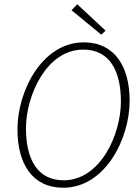

<svg xmlns="http://www.w3.org/2000/svg" viewBox="-20 -870 657 902"><path d="M277 12C473 12 589 -216 589 -397C589 -558 518 -671 374 -671C178 -671 62 -443 62 -262C62 -101 132 12 277 12ZM279 -23C155 -23 102 -123 102 -267C102 -422 199 -637 371 -637C496 -637 548 -536 548 -393C548 -237 451 -23 279 -23ZM456 -707 476 -726 343 -850 316 -822Z"/></svg>

Font: Source Sans Pro Light
Style: Italic
Weight: 300
Italic angle: -11°
Designer: Paul D. Hunt
Foundry: Adobe Systems Incorporated
Version: Version 3.006;hotconv 1.0.111;makeotfexe 2.5.65597